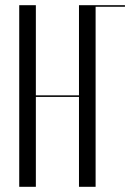

<svg xmlns="http://www.w3.org/2000/svg" viewBox="-20 -719 503 739"><path d="M54 -699V0H118V-346H284V0H348V-693H461V-699H284V-352H118V-699Z"/></svg>

Font: Moniqa Display
Style: Regular
Weight: 400
Designer: Rajesh Rajput
Foundry: Rajesh Rajput
Version: Version 1.000